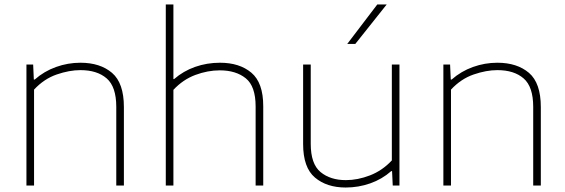

<svg xmlns="http://www.w3.org/2000/svg" viewBox="-20 -828 2523 857"><path d="M98 0V-540H128L131 -473H135Q177 -510 230 -529Q283 -548 339 -548Q427 -548 480 -502.8Q533 -457.5 533 -350V0H499V-351Q499 -441 456.2 -478Q413.5 -515 339 -515Q289.5 -515 233 -495.5Q176.5 -476 132 -428V0Z M720 0V-808H754V-475H757Q798.5 -511 851 -529.5Q903.5 -548 962 -548Q1049 -548 1102 -503.5Q1155 -459 1155 -354V0H1121V-353Q1121 -443 1077 -478.5Q1033 -514 961 -514Q907 -514 852 -493.5Q797 -473 754 -427V0Z M1523 9Q1438.5 9 1385.8 -35.5Q1333 -80 1333 -185V-540H1367V-186Q1367 -96 1410.8 -60Q1454.5 -24 1524 -24Q1576.5 -24 1631.5 -45.2Q1686.5 -66.5 1729 -112V-540H1763V0H1733L1730 -64H1726Q1685 -28 1632.5 -9.5Q1580 9 1523 9ZM1530 -632 1664 -808H1706L1566 -632Z M1959 0V-540H1989L1992 -473H1996Q2038 -510 2091 -529Q2144 -548 2200 -548Q2288 -548 2341 -502.8Q2394 -457.5 2394 -350V0H2360V-351Q2360 -441 2317.2 -478Q2274.5 -515 2200 -515Q2150.5 -515 2094 -495.5Q2037.5 -476 1993 -428V0Z"/></svg>

Font: Encode Sans Expanded Thin
Style: Regular
Weight: 100
Width: 7
Designer: Multiple Designers
Foundry: Impallari Type
Version: Version 3.000; ttfautohint (v1.8.3) -l 8 -r 50 -G 200 -x 14 